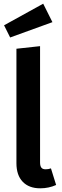

<svg xmlns="http://www.w3.org/2000/svg" viewBox="-20 -1005 337 1040"><path d="M69 -121V-741L197 -755V-125Q197 -106 204 -97Q211 -88 227 -88Q243 -88 256 -93L284 -3Q244 15 198 15Q137 15 103 -20.5Q69 -56 69 -121ZM264 -885 35 -802 2 -868 214 -985Z"/></svg>

Font: Fira Sans Medium
Style: Regular
Weight: 500
Designer: bBox Type GmbH & Carrois Corporate GbR & Edenspiekermann AG
Foundry: bBox Type GmbH & Carrois Corporate GbR & Edenspiekermann AG
Version: Version 4.301